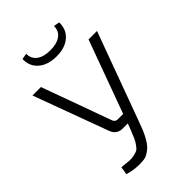

<svg xmlns="http://www.w3.org/2000/svg" viewBox="-261 -974 1075 1075"><g transform="rotate(-45 276.5 -436.5)"><path d="M387 -880 422 -874Q424 -818 385 -783.5Q346 -749 278 -749Q209 -749 169.5 -783.5Q130 -818 132 -874L167 -880Q167 -841 196 -819.5Q225 -798 278 -798Q329 -798 358.5 -819.5Q388 -841 387 -880ZM538 -690 346 -167Q335 -136 326.5 -115.5Q318 -95 304.5 -70.5Q291 -46 277 -31.5Q263 -17 244 -6Q225 5 202 6Q144 11 87 -7L95 -54Q131 -50 151 -48.5Q171 -47 190.5 -51.5Q210 -56 219 -61Q228 -66 240.5 -83.5Q253 -101 260 -117Q267 -133 281 -168L294 -202H253Q208 -202 191 -245L27 -690H94L244 -276Q251 -258 270 -258H313L471 -690Z"/></g></svg>

Font: Exo 2.0 Light
Style: Regular
Weight: 300
Designer: Natanael Gama
Version: Version 1.001;PS 001.001;hotconv 1.0.70;makeotf.lib2.5.58329